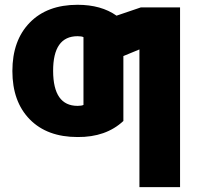

<svg xmlns="http://www.w3.org/2000/svg" viewBox="-20 -555 826 794"><path d="M325.2 -121.1V-401.4Q317.4 -405.3 300.8 -405.3Q199.2 -405.3 199.7 -261.2Q200.2 -117.2 300.8 -117.2Q317.4 -117.2 325.2 -121.1ZM562.5 -524.4H724.6V218.8H556.6V-350.6L490.2 -323.2V-54.7Q418 12.7 300.8 11.7Q174.8 11.7 103 -61.5Q31.2 -134.8 31.2 -261.2Q31.2 -387.7 103 -461.4Q174.8 -535.2 300.8 -535.2Q398.4 -535.2 461.9 -490.2Z"/></svg>

Font: Gen Shin Gothic Heavy
Style: Bold
Weight: 900
Designer: [Source Han Sans]
Ryoko NISHIZUKA  (kana & ideographs); Paul D. Hunt (Latin, Greek & Cyrillic); Wenlong ZHANG  (bopomofo
Version: Version 1.002.20150607